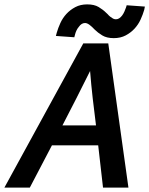

<svg xmlns="http://www.w3.org/2000/svg" viewBox="-28 -856 681 876"><path d="M383 -532Q352 -469 320.5 -407.5Q289 -346 257 -284H410Q402 -346 395 -407.5Q388 -469 383 -532ZM352 -658H466L558 0H442L420 -193H209L108 0H-8ZM633 -826 630 -811Q624 -790 613.5 -767Q603 -744 586 -725.5Q569 -707 545.5 -694.5Q522 -682 491 -682Q459 -682 438.5 -694.5Q418 -707 404 -721L392 -733Q388 -736 385.5 -738.5Q383 -741 380 -743Q369 -751 360 -751Q344 -751 332 -734Q325 -726 320.5 -716Q316 -706 314 -697L311 -686L227 -692L231 -707Q237 -728 247.5 -751Q258 -774 275 -792.5Q292 -811 315.5 -823.5Q339 -836 370 -836Q402 -836 422 -824Q442 -812 456 -798Q460 -795 463 -791.5Q466 -788 469 -785Q475 -779 481 -776Q490 -768 501 -768Q516 -768 529 -785Q535 -793 539.5 -803Q544 -813 547 -822L550 -832Z"/></svg>

Font: Codetta
Style: Bold Italic
Weight: 700
Italic angle: -11°
Designer: Ulrich Proeller
Foundry: PROSA GmbH
Version: Version 2.00;September 29, 2018;FontCreator 11.5.0.2427 64-b